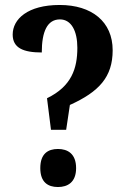

<svg xmlns="http://www.w3.org/2000/svg" viewBox="-20 -744 513 772"><path d="M185 -222H246L261 -322C378 -375 433 -434 433 -542C433 -657 349 -724 220 -724C91 -724 31 -667 31 -605C31 -551 74 -533 148 -533C148 -617 170 -666 221 -666C267 -666 291 -619 291 -552C291 -469 268 -397 169 -349ZM213 8C252 8 286 -11 286 -68C286 -126 252 -145 213 -145C173 -145 142 -126 142 -68C142 -11 173 8 213 8Z"/></svg>

Font: Noto Serif Bengali Condensed
Style: Bold
Weight: 700
Width: 3
Designer: Juan Bruce, Universal Thirst, Indian Type Foundry and the Monotype Design Team.
Foundry: Monotype Imaging Inc.
Version: Version 2.003